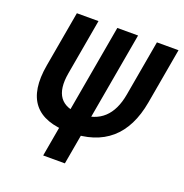

<svg xmlns="http://www.w3.org/2000/svg" viewBox="-125 -805 878 917"><g transform="rotate(20 314.0 -346.5)"><path d="M273.4 -146.5Q15.1 -146.5 61.5 -410.2L111.3 -693.4H221.2L171.4 -410.2Q142.6 -246.1 291 -246.1Q439.5 -246.1 468.3 -410.2L518.1 -693.4H627.9L578.1 -410.2Q531.7 -146.5 273.4 -146.5ZM227.5 -199.7H337.9L302.7 0H192.4ZM335.4 -199.7H230L316.9 -693.4H422.4Z"/></g></svg>

Font: Cascadia Mono Medium
Style: Italic
Weight: 500
Italic angle: -10°
Monospace: yes
Designer: Aaron Bell
Foundry: Saja Typeworks
Version: Version 2407.024